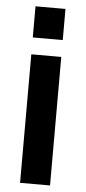

<svg xmlns="http://www.w3.org/2000/svg" viewBox="-54 -785 364 817"><g transform="rotate(5 128.0 -377.0)"><path d="M64 -621V-754H192V-621ZM64 0V-549H192V0Z"/></g></svg>

Font: Plus Jakarta Text
Style: Bold
Weight: 700
Designer: Gumpita Rahayu
Foundry: Tokotype Studio
Version: Version 1.000